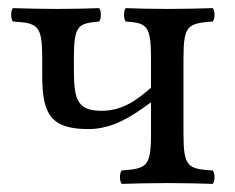

<svg xmlns="http://www.w3.org/2000/svg" viewBox="-20 -451 579 473"><path d="M162 -307C162 -390 173 -393 224 -398C230 -404 230 -425 224 -431C200 -430 162 -429 122 -429C79 -429 45 -430 12 -431C6 -425 6 -404 12 -398C73 -394 84 -390 84 -307V-264C84 -170 105 -133 198 -133C261 -133 311 -169 352 -199V-122C352 -39 341 -36 280 -31C274 -25 274 -4 280 2C313 1 348 0 392 0C435 0 472 1 504 2C510 -4 510 -25 504 -31C443 -35 432 -39 432 -122V-307C432 -390 443 -393 504 -398C510 -404 510 -425 504 -431C470 -430 436 -429 392 -429C353 -429 313 -430 290 -431C284 -425 284 -404 290 -398C341 -394 352 -390 352 -307V-235C318 -205 282 -178 230 -178C165 -178 162 -212 162 -290Z"/></svg>

Font: Libertinus Serif
Style: Regular
Weight: 400
Designer: Philipp H. Poll
Foundry: Khaled Hosny
Version: Version 6.2